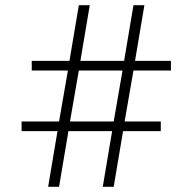

<svg xmlns="http://www.w3.org/2000/svg" viewBox="-20 -718 740 738"><path d="M201 -214H63V-251H207L241 -447H102V-484H247L283 -698H325L289 -484H457L493 -698H535L499 -484H637V-447H493L459 -251H598V-214H453L417 0H375L411 -214H243L207 0H165ZM249 -251H417L451 -447H283Z"/></svg>

Font: IBM Plex Serif Light
Style: Regular
Weight: 300
Designer: Mike Abbink, Paul van der Laan, Pieter van Rosmalen
Foundry: Bold Monday
Version: Version 3.001